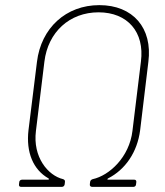

<svg xmlns="http://www.w3.org/2000/svg" viewBox="-20 -728 641 748"><path d="M62 0H221C227 0 231 -4 232 -10L233 -19C234 -25 231 -28 226 -30C167 -44 107 -116 120 -218L153 -488C167 -603 251 -680 364 -680C477 -680 544 -603 529 -488L496 -218C484 -116 406 -44 341 -30C335 -28 332 -25 331 -19L330 -10C329 -4 333 0 339 0H500C505 0 510 -4 510 -10L511 -18C512 -24 509 -28 503 -28H401C397 -28 398 -31 401 -33C468 -67 515 -135 526 -221L558 -487C575 -619 498 -708 367 -708C237 -708 140 -619 124 -487L91 -221C81 -135 109 -67 169 -33C172 -31 171 -28 167 -28H66C60 -28 55 -24 55 -18L54 -10C53 -4 56 0 62 0Z"/></svg>

Font: Barlow Thin
Style: Italic
Weight: 250
Italic angle: -7°
Designer: Jeremy Tribby
Foundry: Tribby Type
Version: Version 1.422;hotconv 1.0.109;makeotfexe 2.5.65596